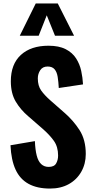

<svg xmlns="http://www.w3.org/2000/svg" viewBox="-20 -1086 545 1117"><path d="M271 11Q196 11 146 -16.5Q96 -44 70.5 -99.5Q45 -155 41 -241L183 -265Q185 -215 193.5 -181.5Q202 -148 219.5 -131.5Q237 -115 263 -115Q295 -115 306.5 -135Q318 -155 318 -181Q318 -232 293.5 -266.5Q269 -301 229 -336L145 -409Q100 -447 71.5 -495Q43 -543 43 -613Q43 -713 101.5 -766.5Q160 -820 262 -820Q323 -820 362 -800Q401 -780 422.5 -746.5Q444 -713 452.5 -673.5Q461 -634 463 -595L322 -574Q320 -611 315.5 -639Q311 -667 297.5 -683Q284 -699 257 -699Q228 -699 214 -677.5Q200 -656 200 -630Q200 -587 219.5 -559.5Q239 -532 273 -502L355 -430Q406 -386 442.5 -329.5Q479 -273 479 -190Q479 -133 453 -87Q427 -41 380.5 -15Q334 11 271 11ZM95 -878 188 -1066H316L411 -878H300L252 -997L205 -878Z"/></svg>

Font: Oswald SemiBold
Style: Regular
Weight: 600
Designer: Vernon Adams
Foundry: Vernon Adams
Version: Version 4.100; ttfautohint (v1.8.1.43-b0c9)